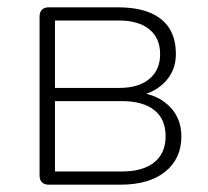

<svg xmlns="http://www.w3.org/2000/svg" viewBox="-20 -504 568 524"><path d="M113 0Q101 0 94.5 -6.5Q88 -13 88 -25V-459Q88 -471 94.5 -477.5Q101 -484 113 -484H301Q354 -484 389 -469.5Q424 -455 442 -427Q460 -399 460 -356Q460 -309 427 -277Q394 -245 341 -240V-252Q400 -252 437.5 -218.5Q475 -185 475 -132Q475 -71 431 -35.5Q387 0 309 0ZM130 -36H313Q370 -36 401 -61Q432 -86 432 -132Q432 -179 401 -203.5Q370 -228 313 -228H130ZM130 -264H305Q358 -264 387.5 -288.5Q417 -313 417 -356Q417 -400 387.5 -424Q358 -448 305 -448H130Z"/></svg>

Font: Nunito ExtraLight
Style: Regular
Weight: 200
Designer: Vernon Adams
Foundry: Vernon Adams
Version: Version 3.602;April 4, 2023;FontCreator 14.0.0.2856 64-bit